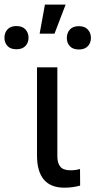

<svg xmlns="http://www.w3.org/2000/svg" viewBox="-69 -827 424 852"><path d="M185.5 -528.3V-133.3Q185.5 -102.5 199 -86.9Q212.4 -71.3 243.7 -71.3Q267.1 -71.3 286.1 -77.1L286.6 -3.4Q252.4 5.9 216.8 5.9Q95.2 5.9 95.2 -137.7V-528.3ZM130.4 -806.6H222.2L172.9 -677.7H106.9ZM-49.3 -659.7Q-49.3 -681.6 -35.9 -696.5Q-22.5 -711.4 3.9 -711.4Q30.3 -711.4 43.9 -696.5Q57.6 -681.6 57.6 -659.7Q57.6 -637.7 43.9 -623Q30.3 -608.4 3.9 -608.4Q-22.5 -608.4 -35.9 -623Q-49.3 -637.7 -49.3 -659.7ZM227.5 -658.7Q227.5 -680.7 241 -695.8Q254.4 -710.9 280.8 -710.9Q307.1 -710.9 320.8 -695.8Q334.5 -680.7 334.5 -658.7Q334.5 -636.7 320.8 -622.1Q307.1 -607.4 280.8 -607.4Q254.4 -607.4 241 -622.1Q227.5 -636.7 227.5 -658.7Z"/></svg>

Font: APIMedia Roboto
Style: Regular
Weight: 400
Designer: Google
Version: Version 2.137; 2017